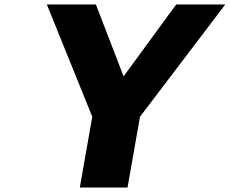

<svg xmlns="http://www.w3.org/2000/svg" viewBox="-20 -845 1035 865"><path d="M774 -825 536.8 -501 412 -825H191L395.7 -319L339.5 0H554.5L610.7 -319L995 -825Z"/></svg>

Font: Hussar Wysoki
Style: Obl
Weight: 700
Foundry: Cannot Into Space Fonts
Version: Version 0.92